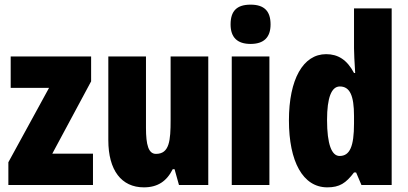

<svg xmlns="http://www.w3.org/2000/svg" viewBox="-20 -796 1755 826"><path d="M380 0V-135H205L372 -446V-553H26V-418H191L16 -98V0Z M876 -553H714V-280C714 -191 709 -134 651 -134C619 -134 608 -172 608 -246V-553H446V-193C446 -64 502 10 599 10C658 10 697 -16 723 -68H731L750 0H876Z M1058 -776C998 -776 972 -748 972 -691C972 -635 1001 -607 1058 -607C1115 -607 1144 -635 1144 -691C1144 -747 1118 -776 1058 -776ZM1139 -553H977V0H1139Z M1388 10C1441 10 1468 -8 1503 -54H1512L1535 0H1665V-760H1503V-588C1503 -567 1505 -532 1508 -482H1503C1473 -539 1434 -563 1383 -563C1284 -563 1223 -455 1223 -278C1223 -101 1283 10 1388 10ZM1441 -125C1407 -125 1387 -175 1387 -280C1387 -376 1406 -424 1442 -424C1485 -424 1503 -385 1503 -297V-265C1503 -166 1485 -125 1441 -125Z"/></svg>

Font: Noto Sans Oriya ExtCond Blk
Style: Regular
Weight: 900
Width: 2
Designer: Amélie Bonet and Sol Matas
Foundry: Google LLC
Version: Version 2.006